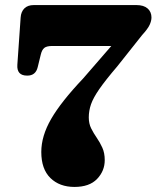

<svg xmlns="http://www.w3.org/2000/svg" viewBox="-20 -720 618 758"><path d="M393.5 -88Q393.5 -45 363.2 -13.5Q333 18 274 18Q215 18 179 -17.2Q143 -52.5 143 -120Q143 -183 181.8 -250.2Q220.5 -317.5 308.5 -410.5L419.5 -538.5H187Q164.5 -538.5 155 -531Q145.5 -523.5 141 -504.5L129 -455.5Q121 -421 87 -421.5Q45.5 -421.5 48.5 -464.5L61.5 -651Q63 -673.5 76.2 -686.8Q89.5 -700 113.5 -700H518.5Q547.5 -700 562.8 -686.5Q578 -673 578 -651Q578 -638 570.8 -622Q563.5 -606 541 -581.5L443 -458Q396.5 -403.5 372.2 -368.5Q348 -333.5 339.2 -308Q330.5 -282.5 330.5 -256.5Q330.5 -232 340 -213Q349.5 -194 362 -176Q374.5 -158 384 -137Q393.5 -116 393.5 -88Z"/></svg>

Font: Fraunces 9pt S050
Style: Bold
Weight: 700
Version: Version 1.000; ttfautohint (v1.8.3)